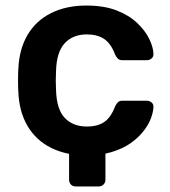

<svg xmlns="http://www.w3.org/2000/svg" viewBox="-20 -550 611 692"><path d="M253 122Q242 122 235.5 115Q229 108 229 98V-20L360 -41V98Q360 108 353 115Q346 122 336 122ZM291 10Q219 10 164.5 -17Q110 -44 79.5 -95.5Q49 -147 46 -220Q45 -235 45 -259.5Q45 -284 46 -300Q49 -373 79.5 -424.5Q110 -476 164.5 -503Q219 -530 291 -530Q355 -530 400 -512.5Q445 -495 474 -467.5Q503 -440 517.5 -410.5Q532 -381 533 -357Q534 -346 526.5 -339.5Q519 -333 509 -333H421Q411 -333 405.5 -338Q400 -343 395 -353Q380 -393 355.5 -409.5Q331 -426 293 -426Q243 -426 213.5 -394.5Q184 -363 182 -295Q180 -257 182 -225Q184 -156 213.5 -125Q243 -94 293 -94Q332 -94 356 -110.5Q380 -127 395 -167Q400 -177 405.5 -182Q411 -187 421 -187H509Q519 -187 526.5 -180.5Q534 -174 533 -163Q532 -145 523.5 -122.5Q515 -100 496.5 -76.5Q478 -53 450 -33.5Q422 -14 382.5 -2Q343 10 291 10Z"/></svg>

Font: Rubik Light Medium
Style: Regular
Weight: 500
Version: Version 2.104